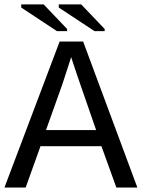

<svg xmlns="http://www.w3.org/2000/svg" viewBox="-20 -846 640 866"><path d="M504.9 0 437.5 -186.5H162.6L95.7 0H0L249 -658.7H355L599.6 0ZM300.8 -588.4 294.9 -569.3 261.2 -465.8 187.5 -259.3H413.6L329.1 -503.4ZM406.2 -705.6 245.1 -812V-826.2H346.2L452.1 -715.3V-705.6ZM236.8 -705.6 75.7 -812V-826.2H176.8L282.7 -715.3V-705.6Z"/></svg>

Font: Cousine
Style: Regular
Weight: 400
Monospace: yes
Designer: Steve Matteson
Foundry: Ascender Corporation
Version: Version 1.20